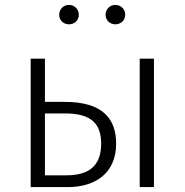

<svg xmlns="http://www.w3.org/2000/svg" viewBox="-20 -762 752 782"><path d="M261 -663C284 -663 301 -680 301 -702C301 -724 284 -742 261 -742C238 -742 221 -724 221 -702C221 -680 238 -663 261 -663ZM450 -742C427 -742 410 -724 410 -702C410 -680 427 -663 450 -663C473 -663 490 -680 490 -702C490 -724 473 -742 450 -742ZM245 -347H163V-523H105V0H256C365 0 453 -54 453 -177C453 -281 395 -347 245 -347ZM549 -523V0H607V-523ZM251 -48H163V-300H245C355 -300 392 -255 392 -177C392 -82 337 -48 251 -48Z"/></svg>

Font: FiraGO Light
Style: Regular
Weight: 300
Designer: bBox Type
Foundry: bBox Type GmbH
Version: Version 1.001;PS 001.001;hotconv 1.0.88;makeotf.lib2.5.64775